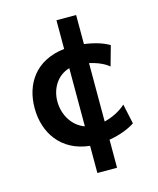

<svg xmlns="http://www.w3.org/2000/svg" viewBox="-108 -654 713 867"><g transform="rotate(-15 248.0 -220.0)"><path d="M331 -577H239V-443C100 -427 41 -329 41 -219C41 -104 106 -4 239 10V137H331V6C381 -2 425 -20 452 -38L432 -131C406 -107 369 -88 331 -79V-352C368 -344 402 -329 421 -312L447 -405C420 -422 377 -435 331 -441ZM148 -222C148 -279 179 -336 239 -353V-81C183 -101 148 -158 148 -222Z"/></g></svg>

Font: Quattrocento Sans
Style: Bold
Weight: 700
Designer: Pablo Impallari
Foundry: Pablo Impallari, Igino Marini, Brenda Gallo
Version: Version 2.000